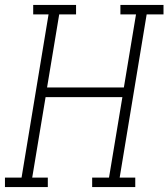

<svg xmlns="http://www.w3.org/2000/svg" viewBox="-35 -755 680 775"><path d="M-15 0V-38H52L161 -697H99V-735H272V-697H204L155 -402H465L514 -697H451V-735H625V-697H557L448 -38H511V0H337V-38H405L459 -363H149L95 -38H158V0Z"/></svg>

Font: Iosevka Curly Slab XLtExObl
Style: Regular
Weight: 200
Width: 7
Italic angle: -9°
Monospace: yes
Designer: Belleve Invis
Foundry: Belleve Invis
Version: Version 11.0.0; ttfautohint (v1.8.3)